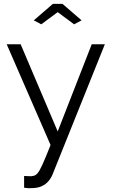

<svg xmlns="http://www.w3.org/2000/svg" viewBox="-20 -750 582 993"><path d="M104.7 160Q118.9 160.7 131.7 161.3Q144.6 161.9 151 159.8Q163.5 158.4 174 146.3Q184.5 134.3 199.9 100.3Q215.3 66.3 241.5 0L14.6 -521.1H86.8L278.4 -70.2L454.4 -521.1H522.3L252.1 151.4Q244.6 170.3 230.8 186.7Q216.9 203.1 196.3 212.7Q175.6 222.4 146.4 222.9Q137.4 223.5 127.6 223.3Q117.8 223 104.7 220.9ZM154.8 -644.7 253.4 -730H303.3L401.9 -644.7L363.4 -624.2L278.4 -687.2L193.4 -624.2Z"/></svg>

Font: Raleway Thin
Style: Regular
Weight: 100
Designer: Matt McInerney, Pablo Impallari, Rodrigo Fuenzalida
Foundry: Matt McInerney, Pablo Impallari, Rodrigo Fuenzalida
Version: Version 4.026